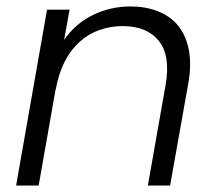

<svg xmlns="http://www.w3.org/2000/svg" viewBox="-20 -576 673 596"><path d="M494 -312Q510 -403 473 -449Q436 -495 361 -495Q323 -495 289 -483Q255 -471 227.5 -446.5Q200 -422 181 -385Q162 -348 153 -298V-301L100 0H30L126 -546H196L179 -452Q214 -503 268.5 -529.5Q323 -556 385 -556Q431 -556 469 -541.5Q507 -527 531.5 -498Q556 -469 565.5 -424.5Q575 -380 565 -320L508 0H439Z"/></svg>

Font: SVN-Poppins Light
Style: Italic
Weight: 300
Italic angle: -10°
Designer: Ninad Kale (Devanagari), Jonny Pinhorn (Latin)
Foundry: Indian Type Foundry
Version: Version 3.002 2017; ttfautohint (v1.8.3)